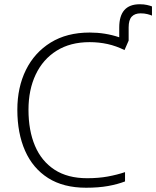

<svg xmlns="http://www.w3.org/2000/svg" viewBox="-20 -878 739 908"><path d="M641.1 -857.9Q660.6 -857.9 675.3 -854.5Q689.9 -851.1 698.7 -847.7V-804.2Q690.9 -807.6 676.8 -811.3Q662.6 -814.9 645 -814.9Q617.7 -814.9 603 -799.3Q588.4 -783.7 588.4 -748.5V-686L568.8 -641.1Q529.8 -660.6 488.8 -669.7Q447.8 -678.7 403.8 -678.7Q312.5 -678.7 247.8 -638.2Q183.1 -597.7 148.9 -525.6Q114.7 -453.6 114.7 -358.9Q114.7 -260.7 145.5 -188.2Q176.3 -115.7 238 -75.4Q299.8 -35.2 392.1 -35.2Q445.3 -35.2 489.5 -43.2Q533.7 -51.3 571.3 -64V-20Q535.6 -6.3 491 1.7Q446.3 9.8 387.2 9.8Q279.8 9.8 207.5 -36.1Q135.3 -82 98.6 -165Q62 -248 62 -358.9Q62 -464.8 102.5 -547.1Q143.1 -629.4 219.7 -676.8Q296.4 -724.1 404.3 -724.1Q477.5 -724.1 543.9 -701.7V-748Q543.9 -857.9 641.1 -857.9Z"/></svg>

Font: Open Sans Light
Style: Regular
Weight: 300
Designer: Monotype Design Team
Foundry: Monotype Imaging Inc.
Version: Version 3.000; ttfautohint (v1.8.4)